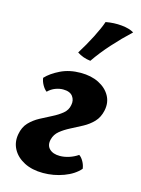

<svg xmlns="http://www.w3.org/2000/svg" viewBox="-112 -784 629 858"><g transform="rotate(15 202.5 -355.5)"><path d="M173 9Q122 9 85.5 -10Q49 -29 32 -60.5Q15 -92 22 -130Q28 -164 48 -185Q68 -206 95 -220.5Q122 -235 148 -248Q174 -261 193.5 -277Q213 -293 217 -317Q222 -340 209 -357.5Q196 -375 164 -375Q147 -375 128.5 -368Q110 -361 95 -346Q84 -354 75 -370Q66 -386 64 -402Q87 -427 128 -447Q169 -467 221 -467Q270 -467 305.5 -449Q341 -431 358 -400.5Q375 -370 367 -332Q360 -299 340 -278Q320 -257 293 -242.5Q266 -228 239.5 -214.5Q213 -201 193.5 -185Q174 -169 168 -145Q161 -117 177.5 -100.5Q194 -84 226 -84Q246 -84 268 -91Q290 -98 309 -111Q320 -104 329 -88Q338 -72 340 -55Q314 -25 268 -8Q222 9 173 9ZM269 -715Q307 -722 343 -718.5Q379 -715 400 -702Q358 -663 318 -618.5Q278 -574 248 -530Q213 -534 186 -552Q213 -595 236 -640Q259 -685 269 -715Z"/></g></svg>

Font: Vollkorn
Style: Bold Italic
Weight: 700
Italic angle: -11°
Designer: Friedrich Althausen
Foundry: Friedrich Althausen
Version: Version 5.000; ttfautohint (v1.8.3)